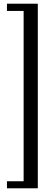

<svg xmlns="http://www.w3.org/2000/svg" viewBox="-20 -831 301 1036"><path d="M17.5 185V147H107.5V-772H17.5V-811H184V185Z"/></svg>

Font: Libre Caslon Condensed Medium
Style: Regular
Weight: 500
Designer: Pablo Impallari, Rodrigo Fuenzalida, Katja Schimmel, Ertekin Erdin
Foundry: Pablo Impallari, Rodrigo Fuenzalida
Version: Version 2.000; ttfautohint (v1.8.4.7-5d5b);gftools[0.9.33]